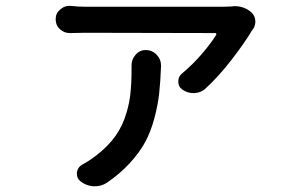

<svg xmlns="http://www.w3.org/2000/svg" viewBox="-20 -572 1040 662"><path d="M433.6 -347.7Q433.6 -367.2 447.3 -382.8Q460.9 -399.4 482.4 -399.4Q504.9 -399.4 520.5 -382.8Q535.2 -367.2 535.2 -346.7Q535.2 -344.7 535.2 -343.8Q533.2 -290 528.8 -250Q524.4 -210 512.2 -164.1Q500 -118.2 480.5 -82Q460.9 -45.9 427.2 -9.3Q393.6 27.3 347.7 58.6Q329.1 70.3 307.6 70.3Q304.7 70.3 301.8 70.3Q276.4 68.4 256.8 52.7Q245.1 43 245.1 27.3Q245.1 25.4 245.1 22.5Q248 3.9 264.6 -4.9Q276.4 -11.7 289.1 -19.5Q335 -50.8 364.3 -85.4Q393.6 -120.1 408.7 -161.1Q423.8 -202.1 428.7 -241.2Q433.6 -280.3 433.6 -334ZM779.3 -549.8Q784.2 -550.8 788.1 -550.8Q823.2 -550.8 846.7 -529.3Q860.4 -516.6 860.4 -498Q860.4 -483.4 852.5 -471.7Q851.6 -470.7 850.6 -469.7Q825.2 -426.8 779.8 -367.7Q734.4 -308.6 687.5 -265.6Q671.9 -252 649.4 -251Q648.4 -251 647.5 -251Q626 -251 609.4 -262.7Q594.7 -272.5 594.7 -291Q594.7 -308.6 608.4 -319.3Q643.6 -348.6 675.3 -385.3Q707 -421.9 725.6 -452.1Q726.6 -454.1 725.6 -456.1Q724.6 -458 721.7 -458L271.5 -459Q249 -459 223.6 -458Q221.7 -458 220.7 -458Q201.2 -458 187.5 -470.7Q171.9 -484.4 171.9 -505.9Q171.9 -526.4 187.5 -539.1Q201.2 -551.8 218.8 -551.8Q220.7 -551.8 222.7 -551.8Q250 -548.8 271.5 -548.8H752Q762.7 -548.8 779.3 -549.8Z"/></svg>

Font: Gen Jyuu Gothic Medium
Style: Regular
Weight: 500
Designer: [Source Han Sans]
Ryoko NISHIZUKA  (kana & ideographs); Paul D. Hunt (Latin, Greek & Cyrillic); Wenlong ZHANG  (bopomofo
Version: Version 1.002.20150607